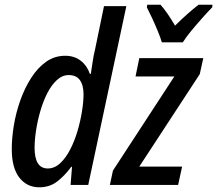

<svg xmlns="http://www.w3.org/2000/svg" viewBox="-20 -786 923 816"><path d="M147 10Q94 10 62 -31.5Q30 -73 30 -152Q30 -200 39 -254Q48 -308 66.5 -360Q85 -412 112.5 -455Q140 -498 176 -523.5Q212 -549 257 -549Q296 -549 323 -528Q350 -507 362 -472H366Q370 -498 374 -525Q378 -552 384 -576L422 -760H517L355 0H280L286 -77H283Q253 -37 221.5 -13.5Q190 10 147 10ZM183 -70Q212 -70 236 -92.5Q260 -115 278.5 -151Q297 -187 309.5 -229.5Q322 -272 328.5 -313Q335 -354 335 -385Q335 -424 319.5 -445.5Q304 -467 272 -467Q245 -467 222 -446Q199 -425 181.5 -391Q164 -357 152 -316Q140 -275 133.5 -233.5Q127 -192 127 -158Q127 -70 183 -70ZM447 0 460 -61 721 -461H556L572 -539H844L829 -471L572 -78H754L737 0ZM668 -606Q662 -626 650.5 -654Q639 -682 626.5 -709Q614 -736 604 -755L606 -766H662Q675 -752 691 -729Q707 -706 724 -677Q751 -704 776.5 -726.5Q802 -749 824 -766H883L882 -755Q866 -739 841 -711Q816 -683 792.5 -654.5Q769 -626 757 -606Z"/></svg>

Font: Noto Sans Condensed Medium
Style: Italic
Weight: 500
Width: 3
Italic angle: -12°
Designer: Monotype Design Team
Foundry: Monotype Imaging Inc.
Version: Version 2.013; ttfautohint (v1.8.4.7-5d5b)